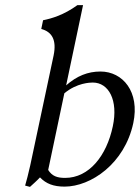

<svg xmlns="http://www.w3.org/2000/svg" viewBox="-20 -718 546 749"><path d="M189 -501 98 -73C89 -34 85 -18 78 6L97 11C108 1 125 -14 136 -26C160 -1 189 10 232 10C334 10 466 -79 500 -238C526 -360 459 -439 372 -439C323 -439 280 -422 238 -385L304 -698H282C228 -659 182 -646 148 -639L141 -605C182 -594 202 -563 189 -501ZM168 -55 231 -354C280 -395 332 -396 342 -396C404 -396 442 -327 420 -225C396 -111 328 -24 234 -24C203 -24 183 -31 168 -55Z"/></svg>

Font: Libertinus Sans
Style: Italic
Weight: 400
Italic angle: -12°
Designer: Philipp H. Poll, Khaled Hosny
Foundry: Caleb Maclennan
Version: Version 7.050;RELEASE